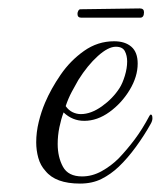

<svg xmlns="http://www.w3.org/2000/svg" viewBox="-20 -428 382 456"><path d="M170 8Q112 8 88 -22Q76 -35 71 -53Q66 -71 66 -90Q66 -114 72 -138.5Q78 -163 87 -184Q101 -217 124 -250.5Q147 -284 179.5 -307Q212 -330 251 -330Q277 -330 292 -317Q307 -304 307 -277Q307 -246 288 -214.5Q269 -183 240 -162Q211 -141 180 -141Q152 -141 131 -161Q125 -145 121 -125.5Q117 -106 117 -86Q117 -55 129.5 -32Q142 -9 175 -9Q199 -9 221.5 -21.5Q244 -34 262 -52Q282 -73 300 -97Q318 -121 335 -153Q337 -156 338 -156Q342 -156 342 -147Q342 -141 338 -134Q323 -107 303 -79.5Q283 -52 262 -32Q243 -14 221 -3Q199 8 170 8ZM136 -176Q143 -166 152.5 -161.5Q162 -157 172 -157Q196 -157 222 -175.5Q248 -194 264 -219Q271 -230 276.5 -248Q282 -266 282 -282Q282 -296 276.5 -306.5Q271 -317 255 -317Q237 -317 212.5 -295Q188 -273 166 -238Q159 -226 150.5 -210Q142 -194 136 -176ZM173 -386Q164 -386 164 -395Q164 -399 166 -402.5Q168 -406 171 -406L312 -408Q322 -408 322 -399Q322 -386 313 -386Z"/></svg>

Font: MonteCarlo
Style: Regular
Weight: 400
Designer: Robert E. Leuschke
Foundry: Robert E. Leuschke
Version: Version 1.010; ttfautohint (v1.8.3)